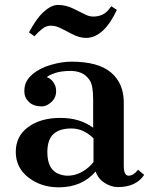

<svg xmlns="http://www.w3.org/2000/svg" viewBox="-20 -761 623 790"><path d="M373.5 -55.2Q316.9 9.8 221.7 9.8Q149.4 9.8 97.2 -30.5Q44.9 -70.8 44.9 -136Q44.9 -201.2 96.2 -238.5Q147.5 -275.9 228.3 -275.9Q309.1 -275.9 363.3 -235.4V-351.6Q363.3 -410.6 348.6 -431.6Q334 -452.6 314.2 -460.9Q294.4 -469.2 270.5 -469.2Q232.9 -469.2 207 -460.7Q181.2 -452.1 172.4 -443.4Q194.8 -436.5 207 -409.2Q210.9 -399.4 210.9 -385.7Q210.9 -358.9 191.4 -341.1Q171.9 -323.2 152.3 -323.2Q118.2 -323.2 99.1 -341.3Q80.1 -359.4 80.1 -384.8Q80.1 -410.2 89.4 -426.5Q98.6 -442.9 114.3 -456.1Q144 -481 189.2 -494.1Q234.4 -507.3 273.9 -507.3Q383.8 -507.3 436.5 -462.9Q489.3 -418.5 489.3 -338.9V-78.6Q489.3 -38.1 509.3 -38.1Q529.3 -38.1 547.9 -62.5L573.2 -41.5Q540 8.8 464.8 8.8Q438.5 8.8 411.4 -7.8Q384.3 -24.4 373.5 -55.2ZM364.7 -191.9Q323.2 -232.4 273.9 -232.4Q224.6 -232.4 199.7 -209.2Q174.8 -186 174.8 -134.8Q174.8 -59.1 228 -43Q243.2 -38.1 258.8 -38.1Q303.2 -38.1 343.8 -72.3Q355.5 -82.5 364.7 -94.2ZM460.9 -720.2Q406.7 -605 333.5 -605Q306.2 -605 273.7 -622.3Q241.2 -639.6 224.1 -647.5Q207 -655.3 189 -655.3Q170.9 -655.3 155 -643.3Q139.2 -631.3 121.6 -611.8L99.1 -627.9Q126.5 -676.8 145.5 -697.8Q184.6 -740.7 218.3 -740.7Q252 -740.7 284.2 -724.4Q316.4 -708 332.5 -700.4Q348.6 -692.9 363.8 -692.9Q402.3 -692.9 425.3 -719.2Q432.1 -727.1 438 -735.4Z"/></svg>

Font: Cantata One
Style: Regular
Weight: 400
Designer: Joana Maria Correia da Silva
Foundry: Joana Maria Correia da Silva
Version: Version 1.002